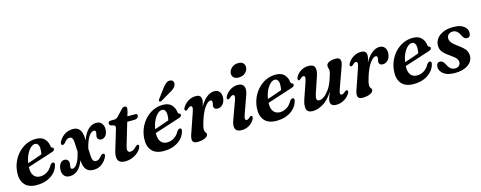

<svg xmlns="http://www.w3.org/2000/svg" viewBox="-30 -1353 5076 2025"><g transform="rotate(-15 2508.0 -340.0)"><path d="M429 -148Q420.5 -106.5 390 -70.2Q359.5 -34 309 -11.8Q258.5 10.5 189.5 10.5Q100.5 10.5 58.5 -39.8Q16.5 -90 23.5 -176Q28 -235 51.2 -287Q74.5 -339 112.2 -378.5Q150 -418 198.8 -440.5Q247.5 -463 303 -463Q366 -463 397.2 -430Q428.5 -397 434 -348.5Q436.5 -330.5 448 -328.5Q461 -326 461.5 -313Q462 -304 455.2 -296.2Q448.5 -288.5 431 -283.5Q409.5 -276.5 375.8 -265.5Q342 -254.5 302.8 -241.8Q263.5 -229 225.2 -216.8Q187 -204.5 156.5 -194.5Q153.5 -132 178.2 -100Q203 -68 249 -68Q288.5 -68 323.8 -90Q359 -112 382 -155Q399.5 -177 414 -175.5Q433.5 -174 429 -148ZM281.5 -413.5Q257 -413.5 232.2 -390.5Q207.5 -367.5 188.2 -327.5Q169 -287.5 160.5 -235.5Q198.5 -248 242.8 -263.2Q287 -278.5 318.5 -290Q325 -314.5 325 -350.5Q325 -379 313.5 -396.2Q302 -413.5 281.5 -413.5Z M806.5 -347.5 808 -311Q834.5 -389 875.5 -425.2Q916.5 -461.5 961.5 -461.5Q1001 -461.5 1021 -436.8Q1041 -412 1041 -374Q1040.5 -328.5 1020.5 -303.5Q1000.5 -278.5 972.5 -278.5Q952 -278.5 940.2 -290.2Q928.5 -302 929 -321.5Q929.5 -331 933.2 -343.5Q937 -356 937 -368Q937 -388 916 -388Q891.5 -388 863.2 -349.8Q835 -311.5 812.5 -221L816.5 -136Q819 -73 859.5 -73Q876.5 -73 890 -82Q903.5 -91 920.5 -112.5Q938.5 -130.5 952 -127.5Q970 -123 962 -98Q946 -55 905.8 -22.2Q865.5 10.5 812 10.5Q756.5 10.5 730.5 -21.8Q704.5 -54 700.5 -116L700 -123.5Q674.5 -52.5 635.8 -21Q597 10.5 551.5 10.5Q511.5 10.5 491 -13.5Q470.5 -37.5 471 -76.5Q471.5 -119.5 490.5 -145.5Q509.5 -171.5 538 -171.5Q559.5 -171.5 572 -158Q584.5 -144.5 584.5 -123Q584.5 -111.5 581.8 -101Q579 -90.5 579 -79.5Q579 -58 599 -58Q612 -58 628.8 -72Q645.5 -86 663 -121Q680.5 -156 695 -218L689.5 -324Q686.5 -382.5 650.5 -382.5Q635 -382.5 620.2 -373.2Q605.5 -364 588 -341Q573 -324.5 560 -328Q542 -332.5 550 -358Q566.5 -398.5 608.2 -430.2Q650 -462 708.5 -462Q757 -462 780.2 -430.8Q803.5 -399.5 806.5 -347.5Z M1137 -387 1106.5 -395Q1089 -404 1089 -420Q1089 -445 1122 -445H1156.5Q1181 -445 1199.5 -466L1261.5 -531.5Q1276 -549 1295.5 -549Q1319 -549 1319 -526Q1319 -510.5 1311 -483L1299 -442.5H1387Q1406.5 -442.5 1406.5 -424Q1406.5 -407 1393.5 -397.2Q1380.5 -387.5 1359 -387.5H1282.5L1213 -153.5Q1199 -107 1205.8 -90.5Q1212.5 -74 1234.5 -74Q1267.5 -74 1303 -113Q1316 -126 1325 -125.5Q1340 -125 1337.5 -105Q1332 -79 1306.5 -52.2Q1281 -25.5 1241.5 -7.5Q1202 10.5 1154.5 10.5Q1037 10.5 1085.5 -138L1144 -332Q1152.5 -358 1151.2 -369.8Q1150 -381.5 1137 -387Z M1815.5 -148Q1807 -106.5 1776.5 -70.2Q1746 -34 1695.5 -11.8Q1645 10.5 1576 10.5Q1487 10.5 1445 -39.8Q1403 -90 1410 -176Q1414.5 -235 1437.8 -287Q1461 -339 1498.8 -378.5Q1536.5 -418 1585.2 -440.5Q1634 -463 1689.5 -463Q1752.5 -463 1783.8 -430Q1815 -397 1820.5 -348.5Q1823 -330.5 1834.5 -328.5Q1847.5 -326 1848 -313Q1848.5 -304 1841.8 -296.2Q1835 -288.5 1817.5 -283.5Q1796 -276.5 1762.2 -265.5Q1728.5 -254.5 1689.2 -241.8Q1650 -229 1611.8 -216.8Q1573.5 -204.5 1543 -194.5Q1540 -132 1564.8 -100Q1589.5 -68 1635.5 -68Q1675 -68 1710.2 -90Q1745.5 -112 1768.5 -155Q1786 -177 1800.5 -175.5Q1820 -174 1815.5 -148ZM1668 -413.5Q1643.5 -413.5 1618.8 -390.5Q1594 -367.5 1574.8 -327.5Q1555.5 -287.5 1547 -235.5Q1585 -248 1629.2 -263.2Q1673.5 -278.5 1705 -290Q1711.5 -314.5 1711.5 -350.5Q1711.5 -379 1700 -396.2Q1688.5 -413.5 1668 -413.5ZM1741 -627Q1763.5 -658.5 1786 -676.5Q1808.5 -694.5 1834 -690.5Q1857 -687.5 1864.5 -670.2Q1872 -653 1864 -633.5Q1856 -612 1837.8 -596.5Q1819.5 -581 1790.5 -566.5L1690.5 -507Q1682.5 -503.5 1675 -503.5Q1667.5 -503.5 1664.5 -508.5Q1660.5 -514 1663.5 -520.8Q1666.5 -527.5 1672 -534.5Z M1910 -341Q1902 -342.5 1899.2 -351.2Q1896.5 -360 1903.5 -373.5Q1924 -411.5 1963.5 -436.8Q2003 -462 2049.5 -462Q2108.5 -462 2108.5 -408.5Q2108.5 -393.5 2104.2 -375.2Q2100 -357 2093 -336.5Q2127.5 -397 2168.2 -429.2Q2209 -461.5 2250.5 -461.5Q2287 -461.5 2306.5 -437.8Q2326 -414 2324.5 -375Q2323 -329 2298 -302Q2273 -275 2241.5 -275Q2219.5 -275 2209.2 -285.2Q2199 -295.5 2199 -309.5Q2199 -321 2202.2 -332Q2205.5 -343 2205.5 -355Q2205.5 -377 2187.5 -377Q2160.5 -377 2126 -330.8Q2091.5 -284.5 2062.5 -195Q2051 -159 2046 -136.8Q2041 -114.5 2041 -97Q2041 -77 2051 -67.8Q2061 -58.5 2061 -44.5Q2061 -22.5 2028.2 -6Q1995.5 10.5 1942.5 10.5Q1900 10.5 1892 -16.8Q1884 -44 1903.5 -95L1975 -303Q1988.5 -340.5 1986.5 -356.5Q1984.5 -372.5 1970 -372.5Q1962 -372.5 1953 -367.2Q1944 -362 1930.5 -348.5Q1918.5 -338.5 1910 -341Z M2539.5 -534Q2504.5 -534 2486.2 -551.5Q2468 -569 2469 -595Q2470 -627.5 2498.2 -655Q2526.5 -682.5 2572.5 -682.5Q2608.5 -682.5 2625.8 -664.5Q2643 -646.5 2642 -620Q2641 -586 2613 -560Q2585 -534 2539.5 -534ZM2500 -144.5Q2487 -109 2489.5 -94.2Q2492 -79.5 2505.5 -79.5Q2513.5 -79.5 2522.5 -84.5Q2531.5 -89.5 2544 -102Q2556.5 -113 2565 -108.5Q2572 -105.5 2573 -95.5Q2574 -85.5 2566 -70.5Q2546 -34 2509.5 -11.8Q2473 10.5 2426 10.5Q2373 10.5 2359 -23.5Q2345 -57.5 2367.5 -116L2436 -304.5Q2449.5 -341 2447.2 -356Q2445 -371 2431 -371Q2422.5 -371 2413.2 -365.8Q2404 -360.5 2390.5 -347Q2377 -337 2368.5 -341Q2361.5 -344 2360.5 -353.8Q2359.5 -363.5 2367.5 -378Q2389.5 -415 2427.2 -438.2Q2465 -461.5 2508.5 -461.5Q2557.5 -461.5 2573.5 -427.2Q2589.5 -393 2566 -330Z M3046.5 -148Q3038 -106.5 3007.5 -70.2Q2977 -34 2926.5 -11.8Q2876 10.5 2807 10.5Q2718 10.5 2676 -39.8Q2634 -90 2641 -176Q2645.5 -235 2668.8 -287Q2692 -339 2729.8 -378.5Q2767.5 -418 2816.2 -440.5Q2865 -463 2920.5 -463Q2983.5 -463 3014.8 -430Q3046 -397 3051.5 -348.5Q3054 -330.5 3065.5 -328.5Q3078.5 -326 3079 -313Q3079.5 -304 3072.8 -296.2Q3066 -288.5 3048.5 -283.5Q3027 -276.5 2993.2 -265.5Q2959.5 -254.5 2920.2 -241.8Q2881 -229 2842.8 -216.8Q2804.5 -204.5 2774 -194.5Q2771 -132 2795.8 -100Q2820.5 -68 2866.5 -68Q2906 -68 2941.2 -90Q2976.5 -112 2999.5 -155Q3017 -177 3031.5 -175.5Q3051 -174 3046.5 -148ZM2899 -413.5Q2874.5 -413.5 2849.8 -390.5Q2825 -367.5 2805.8 -327.5Q2786.5 -287.5 2778 -235.5Q2816 -248 2860.2 -263.2Q2904.5 -278.5 2936 -290Q2942.5 -314.5 2942.5 -350.5Q2942.5 -379 2931 -396.2Q2919.5 -413.5 2899 -413.5Z M3607 -109Q3615 -106 3615.8 -95.8Q3616.5 -85.5 3608.5 -73Q3585 -35 3545.2 -12.2Q3505.5 10.5 3462 10.5Q3397.5 10.5 3397.5 -41.5Q3397.5 -60.5 3407 -85.8Q3416.5 -111 3429.5 -143Q3376 -58 3316 -23.8Q3256 10.5 3205.5 10.5Q3146.5 10.5 3136.2 -30.8Q3126 -72 3149.5 -138.5L3207.5 -307Q3219.5 -342 3217 -356.8Q3214.5 -371.5 3201 -371.5Q3193 -371.5 3184.2 -366.5Q3175.5 -361.5 3163 -349Q3150 -338 3141.5 -342.5Q3135 -345.5 3134 -355.5Q3133 -365.5 3141 -380.5Q3160.5 -416.5 3197.2 -439Q3234 -461.5 3280.5 -461.5Q3334.5 -461.5 3347 -428Q3359.5 -394.5 3340 -336L3281 -161.5Q3267 -119 3271.5 -100.5Q3276 -82 3299.5 -82Q3322.5 -82 3351.5 -102.2Q3380.5 -122.5 3408.8 -162.2Q3437 -202 3457.5 -261Q3472 -302.5 3477.5 -323.5Q3483 -344.5 3483 -357.5Q3483 -370.5 3478.8 -381.8Q3474.5 -393 3474.5 -407.5Q3474.5 -432 3502 -446.8Q3529.5 -461.5 3578.5 -461.5Q3655 -461.5 3615.5 -360.5L3539 -147Q3524.5 -108.5 3526.8 -93.8Q3529 -79 3543 -79Q3551 -79 3560.5 -84Q3570 -89 3584.5 -103Q3598.5 -113 3607 -109Z M3714 -341Q3706 -342.5 3703.2 -351.2Q3700.5 -360 3707.5 -373.5Q3728 -411.5 3767.5 -436.8Q3807 -462 3853.5 -462Q3912.5 -462 3912.5 -408.5Q3912.5 -393.5 3908.2 -375.2Q3904 -357 3897 -336.5Q3931.5 -397 3972.2 -429.2Q4013 -461.5 4054.5 -461.5Q4091 -461.5 4110.5 -437.8Q4130 -414 4128.5 -375Q4127 -329 4102 -302Q4077 -275 4045.5 -275Q4023.5 -275 4013.2 -285.2Q4003 -295.5 4003 -309.5Q4003 -321 4006.2 -332Q4009.5 -343 4009.5 -355Q4009.5 -377 3991.5 -377Q3964.5 -377 3930 -330.8Q3895.5 -284.5 3866.5 -195Q3855 -159 3850 -136.8Q3845 -114.5 3845 -97Q3845 -77 3855 -67.8Q3865 -58.5 3865 -44.5Q3865 -22.5 3832.2 -6Q3799.5 10.5 3746.5 10.5Q3704 10.5 3696 -16.8Q3688 -44 3707.5 -95L3779 -303Q3792.5 -340.5 3790.5 -356.5Q3788.5 -372.5 3774 -372.5Q3766 -372.5 3757 -367.2Q3748 -362 3734.5 -348.5Q3722.5 -338.5 3714 -341Z M4544 -148Q4535.5 -106.5 4505 -70.2Q4474.5 -34 4424 -11.8Q4373.5 10.5 4304.5 10.5Q4215.5 10.5 4173.5 -39.8Q4131.5 -90 4138.5 -176Q4143 -235 4166.2 -287Q4189.5 -339 4227.2 -378.5Q4265 -418 4313.8 -440.5Q4362.5 -463 4418 -463Q4481 -463 4512.2 -430Q4543.5 -397 4549 -348.5Q4551.5 -330.5 4563 -328.5Q4576 -326 4576.5 -313Q4577 -304 4570.2 -296.2Q4563.5 -288.5 4546 -283.5Q4524.5 -276.5 4490.8 -265.5Q4457 -254.5 4417.8 -241.8Q4378.5 -229 4340.2 -216.8Q4302 -204.5 4271.5 -194.5Q4268.5 -132 4293.2 -100Q4318 -68 4364 -68Q4403.5 -68 4438.8 -90Q4474 -112 4497 -155Q4514.5 -177 4529 -175.5Q4548.5 -174 4544 -148ZM4396.5 -413.5Q4372 -413.5 4347.2 -390.5Q4322.5 -367.5 4303.2 -327.5Q4284 -287.5 4275.5 -235.5Q4313.5 -248 4357.8 -263.2Q4402 -278.5 4433.5 -290Q4440 -314.5 4440 -350.5Q4440 -379 4428.5 -396.2Q4417 -413.5 4396.5 -413.5Z M4770 -36Q4797 -36 4813 -51.2Q4829 -66.5 4829 -89Q4829 -110 4814.2 -129.5Q4799.5 -149 4753.5 -180.5Q4699 -217.5 4676.8 -247Q4654.5 -276.5 4655.5 -318Q4656.5 -358 4680.8 -390.8Q4705 -423.5 4750.8 -443.2Q4796.5 -463 4860.5 -463Q4935.5 -463 4974 -434Q5012.5 -405 5013 -364Q5013.5 -312 4974.5 -312Q4957.5 -312 4944.5 -323Q4931.5 -334 4919 -362Q4905 -390 4887 -404.2Q4869 -418.5 4844 -418.5Q4814.5 -418.5 4797 -402Q4779.5 -385.5 4779.5 -359.5Q4780 -338 4795.2 -316Q4810.5 -294 4858.5 -259Q4917.5 -217.5 4936.8 -187.5Q4956 -157.5 4954 -120Q4951 -62.5 4898 -26Q4845 10.5 4756.5 10.5Q4674 10.5 4632.8 -22.2Q4591.5 -55 4591.5 -97Q4592 -120 4602.2 -133.2Q4612.5 -146.5 4631 -146.5Q4650 -146.5 4663.5 -133.8Q4677 -121 4689.5 -95Q4706 -62 4725.8 -49Q4745.5 -36 4770 -36Z"/></g></svg>

Font: Fraunces 72pt S050 SemiBold
Style: Italic
Weight: 600
Italic angle: -16°
Version: Version 1.000; ttfautohint (v1.8.3)